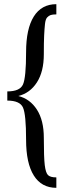

<svg xmlns="http://www.w3.org/2000/svg" viewBox="-20 -700 300 920"><path d="M15 -262Q75 -262 90 -295Q105 -328 105 -450Q105 -562 142 -621Q179 -680 250 -680V-631Q232 -631 223 -628Q214 -625 206 -616.5Q198 -608 195.5 -584.5Q193 -561 191.5 -529.5Q190 -498 190 -440Q190 -357 157 -305.5Q124 -254 68 -240Q124 -226 157 -174.5Q190 -123 190 -40Q190 55 194.5 91.5Q199 128 210 139Q221 150 250 150V200Q179 200 142 141Q105 82 105 -30Q105 -152 90 -185Q75 -218 15 -218Z"/></svg>

Font: Glametrix
Style: Bold
Weight: 700
Designer: gluk
Foundry: gluk
Version: Version 0.40